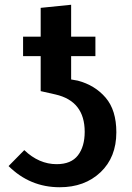

<svg xmlns="http://www.w3.org/2000/svg" viewBox="-20 -773 553 807"><path d="M231 14Q106 14 16 -75L82 -142Q144 -83 218 -83Q279 -83 307.5 -120Q336 -157 336 -219Q336 -348 213 -376L151 -390V-537H77V-619H151V-740L279 -753V-619H381V-537H279V-439L307 -434Q379 -415 424 -362.5Q469 -310 469 -217Q469 -112 402.5 -49Q336 14 231 14Z"/></svg>

Font: Trujillo Medium
Style: Regular
Weight: 500
Designer: Fira Sans original fonts by bBox Type GmbH, Carrois Corporate GbR, & Edenspiekermann AG / Changes by Cristiano Sobral
Foundry: Fira Sans original fonts by bBox Type GmbH, Carrois Corporate GbR, & Edenspiekermann AG / Changes by Cristiano Sobral
Version: Version 4.301;October 17, 2021;FontCreator 14.0.0.2814 64-bi